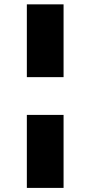

<svg xmlns="http://www.w3.org/2000/svg" viewBox="-20 -748 425 904"><path d="M106.4 -207H279.3V136.7H106.4ZM279.3 -727.5V-384.8H106.4V-727.5Z"/></svg>

Font: Inter 28pt Black
Style: Regular
Weight: 900
Designer: Rasmus Andersson
Foundry: rsms
Version: Version 4.001;git-66647c0bb